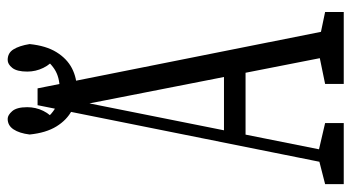

<svg xmlns="http://www.w3.org/2000/svg" viewBox="-242 -698 929 508"><g transform="rotate(-90 223.0 -444.5)"><path d="M-10.7 0V-49.3L60.1 -67.4H73.2L150.9 -49.3V0ZM35.6 0 198.2 -810.1H242.7L404.3 0H335L195.8 -709H210L206.5 -690.9L68.4 0ZM109.9 -259.8V-316.9H311V-259.8ZM254.4 0V-49.3L342.3 -67.4H358.4L444.8 -49.3V0ZM239.7 -706.1Q210 -706.1 184.6 -719.2Q159.2 -732.4 142.1 -760Q125 -787.6 120.6 -831.1Q124 -858.4 134.3 -873.8Q144.5 -889.2 162.1 -889.2Q171.9 -889.2 182.4 -877.2Q192.9 -865.2 192.9 -837.4Q192.9 -814.9 183.1 -794.9Q173.3 -774.9 153.8 -760.7L144.5 -810.1Q164.6 -780.3 186.3 -765.9Q208 -751.5 239.7 -751.5Q272.5 -751.5 293.9 -765.6Q315.4 -779.8 335.4 -810.1L325.7 -760.7Q306.6 -774.9 296.9 -794.9Q287.1 -814.9 287.1 -837.4Q287.1 -864.7 296.9 -877Q306.6 -889.2 317.9 -889.2Q336.4 -889.2 345.9 -873.8Q355.5 -858.4 359.9 -831.1Q355.5 -787.6 338.4 -760Q321.3 -732.4 295.9 -719.2Q270.5 -706.1 239.7 -706.1Z"/></g></svg>

Font: Scarab Serif
Style: Condensed
Weight: 400
Designer: John Roberts
Foundry: Scarab
Version: 1.0